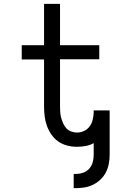

<svg xmlns="http://www.w3.org/2000/svg" viewBox="-20 -755 640 998"><path d="M363 223V149H374Q394 149 412.5 142.5Q431 136 444 121.5Q457 107 462 88Q467 69 467 50V-11Q447 0 424.5 4Q402 8 380 8Q354 8 329 1.5Q304 -5 283 -19.5Q262 -34 247 -56Q232 -78 223.5 -102Q215 -126 212 -151.5Q209 -177 209 -203V-446H93V-520H209V-735H292V-520H496V-447H292V-203Q292 -188 293 -172.5Q294 -157 298 -142.5Q302 -128 308.5 -113.5Q315 -99 325 -88Q335 -77 350 -71.5Q365 -66 380 -66Q399 -66 416.5 -74Q434 -82 445.5 -97.5Q457 -113 461.5 -131.5Q466 -150 467 -169V-181H550V50Q550 73 545.5 96.5Q541 120 530.5 140.5Q520 161 503 177.5Q486 194 465 204.5Q444 215 421 219Q398 223 374 223Z"/></svg>

Font: Nova Nerd Font
Style: Regular
Weight: 400
Designer: Belleve Invis
Foundry: Belleve Invis
Version: Version 24.1.4; ttfautohint (v1.8.4);Nerd Fonts 3.1.1